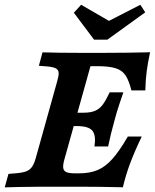

<svg xmlns="http://www.w3.org/2000/svg" viewBox="-39 -792 655 812"><path d="M40.7 -1.2Q10.3 -0.8 -19 0.4L-3.2 -56.5L32.4 -59.6Q59.2 -62 73.8 -68.2Q88.4 -74.4 97.2 -87.6Q106 -100.7 112.9 -125.8L202 -445.2Q209.7 -470.7 209.1 -483.6Q208.6 -496.5 197.7 -502.5Q186.7 -508.6 160.8 -511L125.4 -513.8L140.7 -570.6Q207.7 -568.5 297 -568.5H297.5H401.4Q505.4 -568.5 595.8 -571Q586.1 -526.6 581.5 -491.5Q576.8 -456.4 575.6 -409.7H516.7Q506.2 -451.6 492.1 -473Q478 -494.4 450.6 -503.2Q423.2 -512.1 372.4 -512.1H343.6L233.4 -118.1Q226.6 -94.2 228.5 -81.5Q230.3 -68.9 242 -63.9Q253.6 -58.9 278 -58.9H294.4Q340.6 -58.9 373.5 -72.7Q406.4 -86.5 436.2 -119.7Q466 -153 501.6 -214.6H560.5Q529.2 -149.4 510.8 -99.8Q492.4 -50.2 480.7 0Q388.8 -2.4 288 -2.4H142.7H137.7Q89.2 -2.4 40.7 -1.2ZM264.6 -315.3H420.3L404.1 -258.9H248.5ZM284.5 -258.9 313.6 -315.3Q345 -315.3 363.8 -323.7Q382.6 -332 395.8 -349.9Q409 -367.8 425 -401.6H482.8Q464.9 -350.1 454.7 -316.5L446.5 -287.1Q428.9 -224.8 418.3 -172.6H360.5Q367.7 -219.2 351.8 -239Q336 -258.9 284.5 -258.9ZM575.2 -739.8 415.2 -624.3H358.7L273.4 -738.1L304.1 -771.8L447.8 -688.6L379.1 -681.8L554.6 -771.8Z"/></svg>

Font: Playfair Micro SmCond SmLight
Style: Italic
Weight: 360
Width: 4
Italic angle: -15.6°
Designer: Claus Eggers Sørensen
Foundry: Claus Eggers Sørensen
Version: Version 2.203;Glyphs 3.3 (3326)